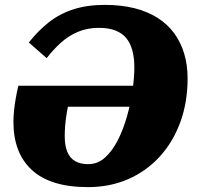

<svg xmlns="http://www.w3.org/2000/svg" viewBox="-20 -749 814 786"><path d="M340 17Q262 17 204.5 -1Q147 -19 109.5 -54Q72 -89 53.5 -138Q35 -187 35 -249Q35 -272 37.5 -296.5Q40 -321 44.5 -346.5Q49 -372 55 -398H632L615 -312H235L266 -353Q259 -320 254 -291Q249 -262 247 -237.5Q245 -213 245 -192Q245 -153 255.5 -127.5Q266 -102 287.5 -89.5Q309 -77 341 -77Q380 -77 410 -104Q440 -131 462.5 -175.5Q485 -220 500 -273Q515 -326 522.5 -379Q530 -432 530 -474Q530 -513 521.5 -543.5Q513 -574 496 -594Q479 -614 451.5 -624.5Q424 -635 385 -635Q337 -635 298.5 -618.5Q260 -602 229 -574Q198 -546 171 -511L98 -575Q135 -622 179 -657Q223 -692 279.5 -710.5Q336 -729 409 -729Q476 -729 530 -715.5Q584 -702 625 -676Q666 -650 693 -613Q720 -576 734 -529.5Q748 -483 748 -428Q748 -330 718 -248.5Q688 -167 633.5 -107.5Q579 -48 504.5 -15.5Q430 17 340 17Z"/></svg>

Font: Roboto Serif 20pt ExtraBold
Style: Italic
Weight: 800
Italic angle: -10°
Version: Version 1.007